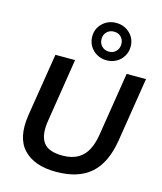

<svg xmlns="http://www.w3.org/2000/svg" viewBox="-143 -1103 1025 1216"><g transform="rotate(15 370.0 -495.0)"><path d="M340 10Q198 10 127 -65Q56 -140 80 -293L146 -705H275L209 -288Q194 -195 227 -147.5Q260 -100 353 -100Q436 -100 483.5 -145Q531 -190 547 -290L613 -705H740L673 -284Q649 -134 568 -62Q487 10 340 10ZM467 -755Q432 -755 403 -771.5Q374 -788 357.5 -816Q341 -844 341 -878Q341 -930 377.5 -965Q414 -1000 467 -1000Q520 -1000 556.5 -965Q593 -930 593 -878Q593 -844 576.5 -816Q560 -788 531.5 -771.5Q503 -755 467 -755ZM467 -812Q496 -812 514 -831Q532 -850 532 -878Q532 -906 514 -924.5Q496 -943 467 -943Q439 -943 420.5 -924.5Q402 -906 402 -878Q402 -850 420.5 -831Q439 -812 467 -812Z"/></g></svg>

Font: Mulish
Style: Bold Italic
Weight: 700
Italic angle: -9°
Designer: Vernon Adams
Foundry: Vernon Adams
Version: Version 3.603; ttfautohint (v1.8.3)